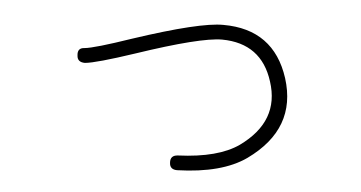

<svg xmlns="http://www.w3.org/2000/svg" viewBox="-39 -538 1078 573"><g transform="rotate(5 500.0 -252.0)"><path d="M509 -30Q487 -30 486 -50Q484 -73 508 -74Q628 -79 689 -122Q800 -202 762 -318Q727 -429 609 -430Q544 -430 354 -366Q240 -328 207 -325Q184 -325 183 -345Q180 -368 202 -369Q232 -372 340 -409Q539 -475 609 -474Q760 -474 806 -332Q853 -184 715 -85Q643 -34 509 -30Z"/></g></svg>

Font: Shin Retro Maru Gothic Regular
Style: Regular
Weight: 400
Designer: Iose
Foundry: Typographish
Version: Version 1.002